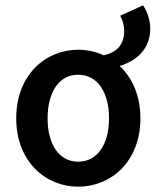

<svg xmlns="http://www.w3.org/2000/svg" viewBox="-20 -690 589 722"><path d="M274 12C397 12 508 -82 508 -245C508 -331 477 -398 430 -442C490 -460 545 -503 545 -583C545 -616 532 -649 518 -670L432 -631C440 -616 447 -596 447 -575C447 -520 418 -493 370 -482C340 -496 308 -503 274 -503C152 -503 41 -409 41 -245C41 -82 152 12 274 12ZM159 -245C159 -344 202 -409 274 -409C346 -409 390 -344 390 -245C390 -147 346 -82 274 -82C202 -82 159 -147 159 -245Z"/></svg>

Font: DAIFUKU Sans Semibold
Style: Regular
Weight: 600
Designer: Original font ‘Source Sans 3’ : Paul D. Hunt
Foundry: Daifuku
Version: Version 1.000